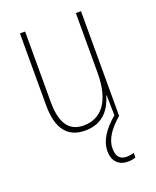

<svg xmlns="http://www.w3.org/2000/svg" viewBox="-139 -609 736 907"><g transform="rotate(-20 229.0 -155.0)"><path d="M298 134C298 86 329 44 379 0H380V-527H354V-227C354 -82 296 -15 208 -15C138 -15 99 -62 99 -173V-527H73V-166C73 -49 117 10 207 10C300 10 339 -53 356 -112H358L360 -9L359 -10C303 37 271 86 271 138C271 189 301 217 346 217C362 217 376 214 385 210V187C378 190 361 193 347 193C314 193 298 173 298 134Z"/></g></svg>

Font: Noto Sans Thai Looped Condensed Thin
Style: Regular
Weight: 100
Width: 3
Designer: Sasikarn Vongin, Ben Mitchell
Foundry: The Fontpad Ltd
Version: Version 1.001